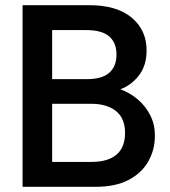

<svg xmlns="http://www.w3.org/2000/svg" viewBox="-20 -720 656 740"><path d="M67 0V-700H324Q430 -700 487.5 -652Q545 -604 545 -526Q545 -468 516 -430Q487 -392 444 -376Q482 -362 512 -336Q542 -310 559.5 -275Q577 -240 577 -198Q577 -142 551 -97Q525 -52 474.5 -26Q424 0 349 0ZM181 -96H333Q396 -96 429 -124Q462 -152 462 -208Q462 -264 427 -292Q392 -320 331 -320H181ZM181 -415H315Q373 -415 401 -439.5Q429 -464 429 -510Q429 -555 401 -579.5Q373 -604 313 -604H181Z"/></svg>

Font: Rethink Sans SemiBold
Style: Regular
Weight: 600
Designer: The Rethink Sans project authors (Hans Thiessen). DM Sans designed by Colophon Foundry.
Foundry: Rethink Communications LLC
Version: Version 1.001